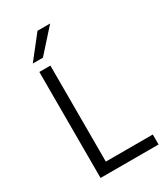

<svg xmlns="http://www.w3.org/2000/svg" viewBox="-228 -1047 995 1145"><g transform="rotate(-30 269.5 -474.0)"><path d="M174.8 -793H105L227.1 -948.2H314ZM513.2 0H113.8V-730H189.9V-68.8H513.2Z"/></g></svg>

Font: Sora Light
Style: Regular
Weight: 300
Designer: Jonathan Barnbrook, Julián Moncada
Foundry: Barnbrook Fonts
Version: Version 2.000